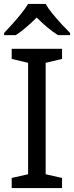

<svg xmlns="http://www.w3.org/2000/svg" viewBox="-20 -964 379 984"><path d="M298 0H40V-52L124 -71V-642L40 -662V-714H298V-662L214 -642V-71L298 -52ZM214 -944Q226 -922 248.5 -894.5Q271 -867 295.5 -840.5Q320 -814 339 -795V-784H277Q251 -800 223 -823.5Q195 -847 168 -874Q141 -847 114 -824Q87 -801 61 -784H1V-795Q20 -815 43.5 -841Q67 -867 89 -894.5Q111 -922 124 -944Z"/></svg>

Font: Noto Sans Canadian Aboriginal
Style: Regular
Weight: 400
Designer: Monotype Design Team, Typotheque's Kevin King
Foundry: Monotype Imaging Inc.
Version: Version 2.002